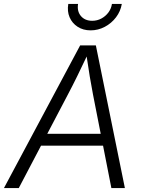

<svg xmlns="http://www.w3.org/2000/svg" viewBox="-43 -959 723 979"><path d="M-22.9 0 365.7 -727.5H445.8L593.8 0H524.9L431.2 -477.1Q423.8 -515.1 414.8 -568.4Q405.8 -621.6 395 -696.3H411.1Q377 -623.5 350.8 -570.6Q324.7 -517.6 303.2 -477.1L52.7 0ZM138.7 -216.3 148.9 -276.9H514.2L503.9 -216.3ZM418.9 -804.2Q380.9 -804.2 352.8 -822.5Q324.7 -840.8 311.8 -871.1Q298.8 -901.4 305.2 -939H355Q349.1 -901.4 369.6 -877.2Q390.1 -853 427.2 -853Q452.1 -853 473.4 -864.3Q494.6 -875.5 509.3 -894.8Q523.9 -914.1 527.8 -939H578.1Q571.8 -901.4 548.6 -870.8Q525.4 -840.3 491.5 -822.3Q457.5 -804.2 418.9 -804.2Z"/></svg>

Font: Inter 20pt Light
Style: Italic
Weight: 300
Italic angle: -9.3988°
Version: Version 4.001;git-66647c0bb